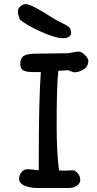

<svg xmlns="http://www.w3.org/2000/svg" viewBox="-20 -932 483 953"><path d="M293 -742.2Q263.2 -742.2 211.2 -762.9Q159.2 -783.7 119.4 -807.1Q79.6 -830.6 76.7 -839.4Q68.8 -859.9 68.8 -874.5Q68.8 -890.1 81.3 -900.9Q93.8 -911.6 107.9 -911.6Q116.2 -911.6 130.4 -906Q144.5 -900.4 162.4 -890.6Q180.2 -880.9 192.9 -873.3Q205.6 -865.7 222.4 -855Q239.3 -844.2 239.7 -843.8Q259.3 -832 280 -821.8Q300.8 -811.5 310.8 -805.9Q320.8 -800.3 326.2 -793.5Q333 -783.7 333 -766.6Q333 -758.3 323 -750.2Q313 -742.2 293 -742.2ZM74.7 -43.9Q74.7 -62 86.7 -77.1Q98.6 -92.3 117.7 -92.3Q119.1 -92.3 128.9 -91.3Q138.7 -90.3 152.8 -88.9Q167 -87.4 172.4 -86.9V-128.9Q172.4 -434.1 182.6 -574.2H145Q130.9 -574.2 122.1 -575.2Q113.3 -576.2 102.3 -579.8Q91.3 -583.5 85.9 -592.3Q80.6 -601.1 80.6 -614.7Q80.6 -642.6 97.2 -654.1Q113.8 -665.5 156.7 -665.5Q169.9 -665.5 206.8 -666.3Q243.7 -667 259.3 -667Q261.7 -667 277.1 -667.2Q292.5 -667.5 308.6 -667.5Q319.8 -667.5 340.1 -671.6Q360.4 -675.8 370.1 -675.8Q384.8 -675.8 401.6 -658.7Q418.5 -641.6 418.5 -630.4Q418.5 -603 395.8 -588.1Q373 -573.2 348.1 -573.2Q343.3 -573.2 331.5 -578.4Q319.8 -583.5 318.4 -583.5L269.5 -580.6Q261.2 -515.6 261.2 -307.1Q261.2 -175.8 272.9 -86.4Q289.6 -85 309.1 -85.2Q328.6 -85.4 336.4 -86.4Q344.2 -87.4 349.6 -85.9Q378.4 -66.9 378.4 -39.1Q378.4 -22 361.8 -10.5Q345.2 1 325.7 1H158.7Q148.4 1 135.5 -1.2Q122.6 -3.4 108.2 -8.1Q93.8 -12.7 84.2 -22Q74.7 -31.2 74.7 -43.9Z"/></svg>

Font: Short Stack
Style: Regular
Weight: 400
Designer: James Grieshaber
Foundry: James Grieshaber
Version: Version 1.002